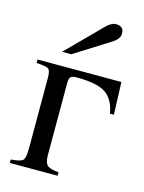

<svg xmlns="http://www.w3.org/2000/svg" viewBox="-106 -743 605 807"><g transform="rotate(15 197.0 -339.5)"><path d="M108 -508 255 -656Q278 -679 297 -679Q332 -679 332 -647Q332 -624 302 -605L148 -508ZM387 -309H370Q360 -369 322.5 -394.5Q285 -420 195 -420Q176 -420 169.5 -413Q163 -406 163 -388V-72Q163 -41 175 -29.5Q187 -18 225 -15V0H17V-15Q58 -18 68.5 -27.5Q79 -37 79 -79V-388Q79 -419 68.5 -426Q58 -433 17 -435V-450H382Z"/></g></svg>

Font: STIX MathJax Alphabets
Style: Regular
Weight: 400
Designer: MicroPress Inc., with final additions and corrections provided by Coen Hoffman, Elsevier (retired)
Version: Version 1.1.1